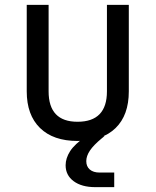

<svg xmlns="http://www.w3.org/2000/svg" viewBox="-20 -570 640 790"><path d="M90 -550H180V-194Q180 -69 299 -69Q420 -69 420 -194V-550H510V-194Q510 -96 455.5 -43Q401 10 299 10Q199 10 144.5 -43.5Q90 -97 90 -194ZM410 -10 399 -1Q365 27 350 49.5Q335 72 335 93Q335 115 349.5 127.5Q364 140 390 140H450V200H372Q316 200 283 175.5Q250 151 250 110Q250 81 268.5 52Q287 23 335 -10Z"/></svg>

Font: JetBrainsMono NF
Style: Regular
Weight: 400
Monospace: yes
Designer: Philipp Nurullin, Konstantin Bulenkov
Foundry: JetBrains
Version: Version 1.0.2; ttfautohint (v1.8.3)